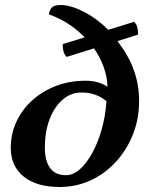

<svg xmlns="http://www.w3.org/2000/svg" viewBox="-20 -734 594 766"><path d="M218 12Q126 12 74.5 -29.5Q23 -71 23 -144Q23 -201 46 -249.5Q69 -298 109.5 -334.5Q150 -371 204.5 -391.5Q259 -412 322 -412Q372 -412 409 -388Q406 -467 355 -541L246 -507Q236 -517 233 -530.5Q230 -544 230 -558L318 -585Q290 -614 254.5 -637.5Q219 -661 175 -677Q178 -696 188 -705Q198 -714 222 -714Q262 -714 314.5 -687Q367 -660 412 -615L515 -647Q525 -637 528 -624Q531 -611 531 -596L449 -570Q453 -565 456 -560Q535 -455 535 -332Q535 -260 510.5 -198Q486 -136 442.5 -88.5Q399 -41 341.5 -14.5Q284 12 218 12ZM243 -35Q272 -35 299 -59Q326 -83 348.5 -124.5Q371 -166 385.5 -217Q400 -268 404 -322Q404 -326 405 -330Q364 -365 305 -365Q263 -365 230 -336.5Q197 -308 178 -258.5Q159 -209 159 -145Q159 -92 180 -63.5Q201 -35 243 -35Z"/></svg>

Font: Petrona
Style: Bold Italic
Weight: 700
Italic angle: -9°
Designer: Ringo R. Seeber
Foundry: Ringo R. Seeber
Version: Version 2.001; ttfautohint (v1.8.3)